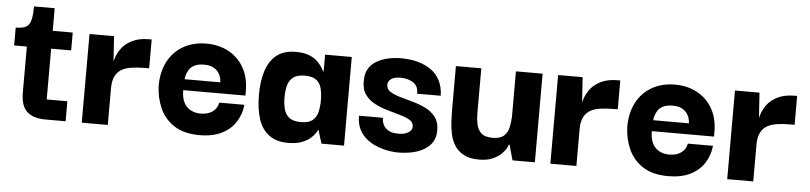

<svg xmlns="http://www.w3.org/2000/svg" viewBox="-38 -698 3750 889"><g transform="rotate(5 1837.5 -253.5)"><path d="M187 0Q133 0 103 -26Q73 -52 73 -116V-341H186V-93H282V0ZM14 -329V-412Q33 -412 47.5 -415.5Q62 -419 71.5 -429Q81 -439 85.5 -460.5Q90 -482 90 -517H186V-412H279V-329Z M357 0V-412H471L479 -292L478 -203V0ZM478 -171 475 -263Q475 -283 482.5 -308.5Q490 -334 507.5 -357.5Q525 -381 556.5 -396.5Q588 -412 634 -412H646V-278H633Q593 -278 563.5 -273.5Q534 -269 515.5 -257Q497 -245 487.5 -224Q478 -203 478 -171Z M905 10Q832 10 786.5 -20Q741 -50 720 -98Q699 -146 697 -198Q696 -263 721 -312Q746 -361 792.5 -388Q839 -415 901 -415Q958 -415 1003 -391Q1048 -367 1074 -322.5Q1100 -278 1101 -217Q1101 -216 1101 -206Q1101 -196 1101 -191H812Q812 -140 836.5 -115Q861 -90 902 -90Q936 -90 957.5 -106Q979 -122 983 -148H1100Q1096 -105 1073 -68.5Q1050 -32 1008 -11Q966 10 905 10ZM814 -242H980Q980 -246 978 -258Q976 -270 968 -283.5Q960 -297 943.5 -307Q927 -317 898 -317Q870 -317 853 -308Q836 -299 828 -285.5Q820 -272 817 -259.5Q814 -247 814 -242Z M1317 10Q1261 10 1227 -16Q1193 -42 1178 -89Q1163 -136 1163 -200Q1163 -264 1178.5 -312Q1194 -360 1227.5 -386.5Q1261 -413 1317 -413Q1355 -413 1380 -402.5Q1405 -392 1419.5 -377Q1434 -362 1441 -349.5Q1448 -337 1450 -334H1452V-412H1576V0H1471L1452 -62H1450Q1449 -58 1441.5 -46.5Q1434 -35 1419 -22Q1404 -9 1379 0.5Q1354 10 1317 10ZM1367 -91Q1403 -91 1421 -105.5Q1439 -120 1445 -145Q1451 -170 1451 -199Q1451 -229 1445 -254Q1439 -279 1421 -293Q1403 -307 1367 -307Q1331 -307 1312.5 -292Q1294 -277 1288 -252.5Q1282 -228 1282 -199Q1282 -170 1288 -145.5Q1294 -121 1312.5 -106Q1331 -91 1367 -91Z M1825 10Q1811 10 1787 6.5Q1763 3 1736.5 -6.5Q1710 -16 1686 -33.5Q1662 -51 1647.5 -78Q1633 -105 1633 -144H1744Q1744 -143 1745 -132.5Q1746 -122 1752.5 -109.5Q1759 -97 1775 -87Q1791 -77 1822 -77Q1846 -77 1860 -83.5Q1874 -90 1880 -99Q1886 -108 1885 -116Q1885 -135 1867.5 -145.5Q1850 -156 1822 -164Q1794 -172 1762.5 -181Q1731 -190 1703 -204.5Q1675 -219 1657.5 -243.5Q1640 -268 1641 -308Q1641 -368 1687.5 -397Q1734 -426 1806 -426Q1847 -426 1882 -416.5Q1917 -407 1944 -388Q1971 -369 1986 -339Q2001 -309 2002 -269H1892Q1893 -289 1885.5 -302Q1878 -315 1866 -322Q1854 -329 1839.5 -332.5Q1825 -336 1810 -336Q1778 -336 1764.5 -324.5Q1751 -313 1751 -299Q1751 -278 1769 -266.5Q1787 -255 1815 -247Q1843 -239 1875.5 -230Q1908 -221 1936 -207Q1964 -193 1982 -169.5Q2000 -146 2000 -108Q2000 -69 1978.5 -43Q1957 -17 1918 -3.5Q1879 10 1825 10Z M2204 10Q2160 10 2132.5 -5Q2105 -20 2090 -44Q2075 -68 2069 -97Q2063 -126 2061.5 -154Q2060 -182 2060 -204V-412H2178V-203Q2178 -177 2183 -152.5Q2188 -128 2204.5 -112Q2221 -96 2258 -96Q2294 -96 2311 -112Q2328 -128 2333 -152.5Q2338 -177 2339 -201V-412H2463V0H2359L2339 -72H2337Q2336 -69 2329.5 -56Q2323 -43 2308 -28Q2293 -13 2267.5 -1.5Q2242 10 2204 10Z M2535 0V-412H2649L2657 -292L2656 -203V0ZM2656 -171 2653 -263Q2653 -283 2660.5 -308.5Q2668 -334 2685.5 -357.5Q2703 -381 2734.5 -396.5Q2766 -412 2812 -412H2824V-278H2811Q2771 -278 2741.5 -273.5Q2712 -269 2693.5 -257Q2675 -245 2665.5 -224Q2656 -203 2656 -171Z M3083 10Q3010 10 2964.5 -20Q2919 -50 2898 -98Q2877 -146 2875 -198Q2874 -263 2899 -312Q2924 -361 2970.5 -388Q3017 -415 3079 -415Q3136 -415 3181 -391Q3226 -367 3252 -322.5Q3278 -278 3279 -217Q3279 -216 3279 -206Q3279 -196 3279 -191H2990Q2990 -140 3014.5 -115Q3039 -90 3080 -90Q3114 -90 3135.5 -106Q3157 -122 3161 -148H3278Q3274 -105 3251 -68.5Q3228 -32 3186 -11Q3144 10 3083 10ZM2992 -242H3158Q3158 -246 3156 -258Q3154 -270 3146 -283.5Q3138 -297 3121.5 -307Q3105 -317 3076 -317Q3048 -317 3031 -308Q3014 -299 3006 -285.5Q2998 -272 2995 -259.5Q2992 -247 2992 -242Z M3357 0V-412H3471L3479 -292L3478 -203V0ZM3478 -171 3475 -263Q3475 -283 3482.5 -308.5Q3490 -334 3507.5 -357.5Q3525 -381 3556.5 -396.5Q3588 -412 3634 -412H3646V-278H3633Q3593 -278 3563.5 -273.5Q3534 -269 3515.5 -257Q3497 -245 3487.5 -224Q3478 -203 3478 -171Z"/></g></svg>

Font: Darker Grotesque Light ExtraBold
Style: Regular
Weight: 800
Version: Version 1.000;gftools[0.9.28]